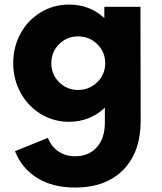

<svg xmlns="http://www.w3.org/2000/svg" viewBox="-20 -530 719 851"><path d="M602.5 -500 603.5 4.9Q603.5 144 526.4 222.7Q449.2 301.3 312.5 301.3Q214.4 301.3 145.8 259.3Q77.1 217.3 46.4 140.1L192.4 81.1Q206.5 118.7 238.3 140.6Q270 162.6 312.5 162.6Q373.5 162.6 409.2 122.6Q444.8 82.5 444.8 13.7V-52.7Q378.4 9.8 286.1 9.8Q217.8 9.8 160.9 -24.7Q104 -59.1 71.3 -118.9Q38.6 -178.7 38.6 -250Q38.6 -322.3 71.3 -381.8Q104 -441.4 160.9 -475.6Q217.8 -509.8 286.1 -509.8Q377.4 -509.8 442.4 -450.2V-500ZM241.9 -165.8Q276.4 -131.3 326.2 -131.3Q376 -131.3 411.1 -165.8Q446.3 -200.2 446.3 -250Q446.3 -299.8 411.1 -334.2Q376 -368.7 326.2 -368.7Q276.4 -368.7 241.9 -334.2Q207.5 -299.8 207.5 -250Q207.5 -200.2 241.9 -165.8Z"/></svg>

Font: Now
Style: Bold
Weight: 700
Designer: Alfredo Marco Pradil
Foundry: Alfredo Marco Pradil
Version: Version 1.002;PS 001.002;hotconv 1.0.88;makeotf.lib2.5.64775